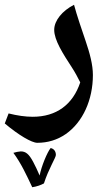

<svg xmlns="http://www.w3.org/2000/svg" viewBox="-54 -538 451 804"><path d="M102 60C146 60 186 48 222 23C293 -27 335 -120 335 -224C335 -267 322 -315 305 -365C291 -406 267 -476 256 -518C207 -493 173 -452 173 -413C173 -370 209 -314 248 -254C261 -234 272 -213 282 -193C251 -100 182 -49 83 -49C52 -49 18 -54 -18 -63L-34 -21C24 28 79 60 102 60ZM81 246C101 243 117 237 130 230C149 170 180 122 180 111C180 93 169 84 158 82C144 99 119 159 112 197C103 176 94 157 85 140C67 106 53 96 33 96L18 98L2 102C35 147 57 195 81 246Z"/></svg>

Font: Noto Naskh Arabic UI
Style: Bold
Weight: 700
Designer: Monotype Design Team, David Williams, Mohamad Dakak and Nizar Qandah
Foundry: Monotype Imaging Inc.
Version: Version 2.016